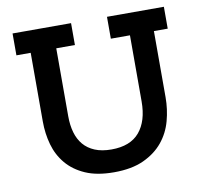

<svg xmlns="http://www.w3.org/2000/svg" viewBox="-75 -731 869 821"><g transform="rotate(-10 359.5 -320.0)"><path d="M628 -555V-268Q628 -216 614.5 -166Q601 -116 569 -77Q537 -38 485 -14Q433 10 356 10Q282 10 232 -12Q182 -34 151 -71Q120 -108 106.5 -156Q93 -204 93 -257V-555H31V-650H285V-555H204V-260Q204 -221 213 -189.5Q222 -158 241 -135.5Q260 -113 290 -100.5Q320 -88 362 -88Q444 -88 484 -135.5Q524 -183 524 -268V-555H441V-650H688V-555Z"/></g></svg>

Font: Zilla Slab SemiBold
Style: Regular
Weight: 600
Designer: Typotheque.com
Foundry: Typotheque type foundry
Version: Version 1.1; 2017